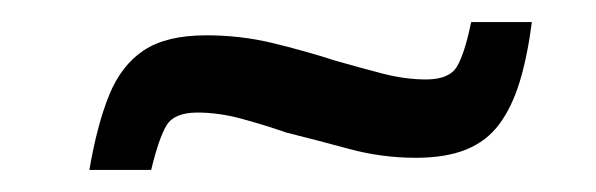

<svg xmlns="http://www.w3.org/2000/svg" viewBox="-20 -390 540 174"><path d="M61 -236Q68 -277 79 -304Q90 -331 110.5 -344.5Q131 -358 167 -358Q198 -358 227 -351Q256 -344 284 -335Q305 -329 326 -323.5Q347 -318 366 -318Q387 -318 394 -329.5Q401 -341 407 -370H462Q458 -339 451 -316Q444 -293 432.5 -277.5Q421 -262 402.5 -254.5Q384 -247 357 -247Q326 -247 296.5 -255Q267 -263 239 -270Q219 -277 198.5 -282.5Q178 -288 159 -288Q138 -288 131 -276.5Q124 -265 117 -236Z"/></svg>

Font: Saira Thin Medium
Style: Italic
Weight: 500
Italic angle: -12°
Version: Version 1.101